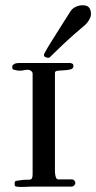

<svg xmlns="http://www.w3.org/2000/svg" viewBox="-20 -723 373 744"><path d="M192.9 -440.9V-58.1Q192.9 -55.7 193.4 -50.8Q193.8 -45.9 195.1 -40.8Q196.3 -35.6 198.7 -31.7Q201.2 -27.8 205.6 -27.8H259.3Q264.6 -27.8 268.3 -23.4Q272 -19 272 -13.7Q272 -9.3 267.6 -4.6Q263.2 0 258.8 0H105.5Q95.7 0 85.9 0.7Q76.2 1.5 64.5 1.5Q57.6 1.5 51.3 1Q44.9 0.5 39.6 -1Q36.6 -2.9 36.6 -10.3Q36.6 -20.5 41.5 -22Q53.7 -23.9 62.5 -25.1Q71.3 -26.4 81.1 -26.4Q88.9 -26.4 92 -26.6Q95.2 -26.9 99.6 -27.8Q106.4 -30.8 106.4 -48.3V-437.5Q106.4 -443.4 100.8 -448Q95.2 -452.6 89.8 -452.6Q78.6 -452.6 72.5 -450.9Q66.4 -449.2 56.6 -449.2Q50.3 -449.2 43.9 -450.4Q37.6 -451.7 31.2 -453.6Q27.8 -455.1 27.8 -459.5Q26.4 -465.8 29.1 -469.7Q31.7 -473.6 36.6 -475.8Q41.5 -478 47.6 -478.5Q53.7 -479 59.1 -479H234.9Q247.6 -479 251 -479Q254.4 -479 255.4 -478Q264.6 -476.6 264.6 -467.3Q264.6 -457 253.4 -454.1Q242.2 -451.2 228.8 -450.7Q215.3 -450.2 204.1 -449Q192.9 -447.8 192.9 -440.9ZM332.5 -668Q332.5 -658.2 324.7 -644.8Q316.9 -631.3 301.3 -619.1Q284.2 -605 267.1 -589.8Q250 -574.7 233.4 -559.3Q216.8 -543.9 201.9 -529.3Q187 -514.6 174.3 -502.4Q171.9 -500 169.7 -499.5Q167.5 -499 166.5 -499Q162.6 -499 156.5 -501.5Q150.4 -503.9 150.4 -509.3Q150.4 -510.3 150.4 -511.7Q150.4 -513.2 151.4 -514.6Q162.1 -535.6 187.3 -575.2Q212.4 -614.7 252.4 -678.2Q259.3 -689.5 272.2 -696Q285.2 -702.6 299.8 -702.6Q318.4 -702.6 325.4 -693.4Q332.5 -684.1 332.5 -668Z"/></svg>

Font: IM FELL French Canon SC
Style: Regular
Weight: 400
Designer: Igino Marini
Foundry: Igino Marini
Version: 3.00